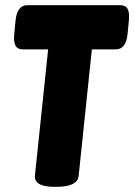

<svg xmlns="http://www.w3.org/2000/svg" viewBox="-20 -720 519 742"><path d="M190 2Q111 2 115 -42L166 -529H69Q48 -529 40 -543.5Q32 -558 35 -589L40 -640Q46 -700 86 -700H444Q465 -700 473 -686Q481 -672 478 -640L473 -589Q467 -529 427 -529H335L284 -41Q280 2 199 2Z"/></svg>

Font: Asap Condensed Condensed Black
Style: Italic
Weight: 900
Width: 3
Italic angle: -6°
Designer: Pablo Cosgaya
Foundry: Omnibus-Type
Version: Version 3.001; ttfautohint (v1.8.4.7-5d5b)